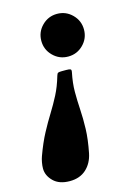

<svg xmlns="http://www.w3.org/2000/svg" viewBox="-160 -602 644 904"><g transform="rotate(-15 162.0 -150.0)"><path d="M314 -433.5Q314 -390.5 283.5 -360Q253 -329.5 210 -329.5Q167 -329.5 136.5 -360Q106 -390.5 106 -433.5Q106 -476.5 136.5 -507Q167 -537.5 210 -537.5Q253 -537.5 283.5 -507Q314 -476.5 314 -433.5ZM-31.5 91Q-9.5 30.5 13.8 -13Q37 -56.5 59.8 -93Q82.5 -129.5 102.2 -167.8Q122 -206 136.5 -256Q139.5 -266.5 144.2 -268.8Q149 -271 162.5 -271H183.5Q198.5 -271 204 -268.5Q209.5 -266 207 -254Q196.5 -203.5 196.5 -160.5Q196.5 -117.5 199.2 -74Q202 -30.5 200.5 20.2Q199 71 186 136Q176.5 182.5 145.5 210.8Q114.5 239 65.5 239Q14 239 -14 211.2Q-42 183.5 -42 149Q-42 135.5 -39 119.2Q-36 103 -31.5 91Z"/></g></svg>

Font: Besley* Narrow Heavy
Style: Italic
Weight: 800
Width: 4
Italic angle: -13°
Designer: Owen Earl
Foundry: indestructible type*
Version: Version 3.000; ttfautohint (v1.8.3)